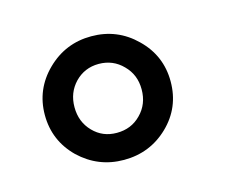

<svg xmlns="http://www.w3.org/2000/svg" viewBox="-56 -791 545 452"><g transform="rotate(-15 216.5 -565.5)"><path d="M196.8 -414.6C239.3 -414.6 275.4 -429.2 305.2 -458C335 -486.8 350.1 -522.5 350.1 -564.9C350.1 -606.9 335 -642.6 304.7 -671.9C274.9 -701.2 238.8 -715.8 196.8 -715.8C154.8 -715.8 118.7 -701.2 88.4 -671.4C58.6 -642.1 43.5 -606.4 43.5 -564.9C43.5 -522.9 58.6 -487.3 88.4 -458C118.7 -429.2 154.8 -414.6 196.8 -414.6ZM196.8 -480.5C173.8 -480.5 154.8 -488.3 139.2 -504.4C123.5 -520.5 115.7 -540.5 115.7 -564.5C115.7 -588.4 123.5 -607.9 138.7 -624C154.3 -640.1 173.8 -648.4 196.8 -648.4C220.2 -648.4 239.7 -640.1 255.4 -624C271.5 -607.9 279.3 -588.4 279.3 -564.5C279.3 -540.5 271.5 -520.5 255.4 -504.4C239.7 -488.3 220.2 -480.5 196.8 -480.5Z"/></g></svg>

Font: Ride
Style: Bold
Weight: 700
Version: Version 3.000